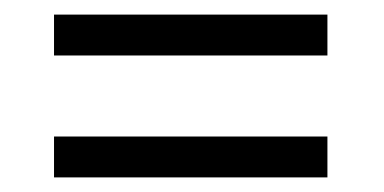

<svg xmlns="http://www.w3.org/2000/svg" viewBox="-20 -487 526 263"><path d="M54 -467H428.5V-411H54ZM54 -300H428.5V-244H54Z"/></svg>

Font: 3270 Nerd Font Mono SemCond
Style: Regular
Weight: 400
Monospace: yes
Version: Version 3.0.1;Nerd Fonts 3.1.1